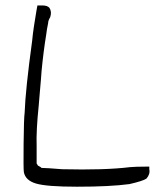

<svg xmlns="http://www.w3.org/2000/svg" viewBox="-20 -664 608 719"><path d="M120.1 -643.6H138.7Q157.2 -643.6 165 -634.8Q174.8 -620.1 168 -599.6Q160.2 -586.9 160.2 -577.1Q160.2 -575.2 158.7 -569.3Q157.2 -563.5 155.8 -554.2Q154.3 -544.9 153.3 -536.1Q142.6 -470.7 135.7 -398.4Q134.8 -387.7 133.3 -366.2Q131.8 -344.7 128.9 -315.4Q126 -286.1 125 -268.6Q115.2 -174.8 117.2 -118.2V-51.8L122.1 -43.9Q133.8 -38.1 135.7 -35.2Q152.3 -35.2 212.9 -30.3Q372.1 -26.4 466.8 -38.1Q489.3 -40 523.4 -40H539.1V-30.3Q543 -11.7 528.3 4.9Q515.6 13.7 464.8 25.4Q391.6 35.2 268.6 35.2Q155.3 35.2 115.2 23.4Q75.2 11.7 69.3 -19.5Q67.4 -32.2 68.4 -126Q69.3 -219.7 72.3 -242.2Q75.2 -327.1 100.6 -512.7Q102.5 -535.2 107.4 -567.4Q112.3 -599.6 116.2 -622.1Z"/></svg>

Font: JasonHandwriting2
Style: Regular
Weight: 400
Version: Version 1.05.10